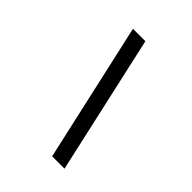

<svg xmlns="http://www.w3.org/2000/svg" viewBox="-231 -856 1082 1082"><g transform="rotate(45 310.0 -315.0)"><path d="M375.5 100H474L288.5 -730H189.5Z"/></g></svg>

Font: Monaspace Argon
Style: Italic
Weight: 400
Italic angle: -11°
Designer: Riley Cran & the Lettermatic Team
Foundry: Lettermatic
Version: Version 1.101 (Monaspace Argon)